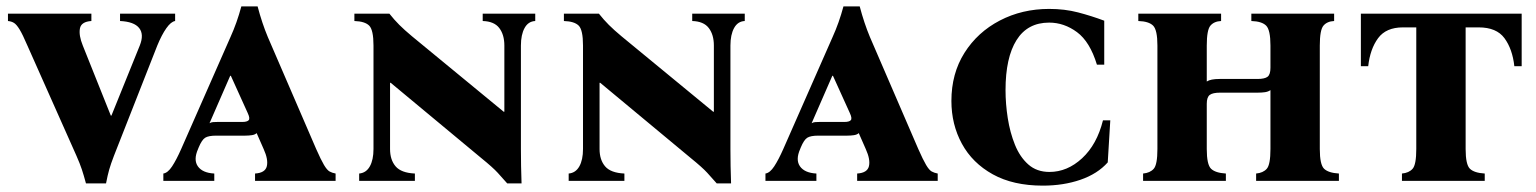

<svg xmlns="http://www.w3.org/2000/svg" viewBox="-20 -568 4825 603"><path d="M250 8Q243 -18 237 -36Q231 -54 220 -79L66 -425Q51 -460 41.5 -475.5Q32 -491 24 -496Q16 -501 5 -502V-525H267V-502Q235 -500 231 -478.5Q227 -457 240 -425L328 -205H330L419 -425Q433 -460 417 -480Q401 -500 357 -502V-525H530V-502Q517 -500 502.5 -479.5Q488 -459 474 -425L338 -79Q328 -53 323 -35.5Q318 -18 313 8Z M973 -100Q988 -66 997.5 -50Q1007 -34 1015 -29.5Q1023 -25 1034 -23V0H781V-23Q813 -25 818 -46Q823 -67 808 -100L786 -150Q781 -145 771 -143.5Q761 -142 750 -142H659Q635 -142 624.5 -135.5Q614 -129 604 -105L602 -100Q587 -66 601.5 -45.5Q616 -25 653 -23V0H493V-23Q507 -25 520.5 -45.5Q534 -66 549 -100L704 -452Q714 -474 722.5 -498Q731 -522 738 -548H789Q803 -495 821 -452ZM741 -185Q756 -185 761 -190.5Q766 -196 758 -213L705 -330H703L638 -181Q643 -184 649 -184.5Q655 -185 663 -185Z M1573 8Q1558 -9 1543 -25.5Q1528 -42 1491 -72L1207 -308H1205V-100Q1205 -66 1222.5 -45.5Q1240 -25 1283 -23V0H1108V-23Q1130 -25 1141.5 -45.5Q1153 -66 1153 -100V-425Q1153 -474 1139.5 -487.5Q1126 -501 1093 -502V-525H1203Q1218 -506 1234 -490Q1250 -474 1274 -454L1562 -217H1564V-425Q1564 -459 1548 -480Q1532 -501 1496 -502V-525H1661V-502Q1639 -501 1627.5 -480Q1616 -459 1616 -425V-100Q1616 -72 1616.5 -46.5Q1617 -21 1618 8Z M2231 8Q2216 -9 2201 -25.5Q2186 -42 2149 -72L1865 -308H1863V-100Q1863 -66 1880.5 -45.5Q1898 -25 1941 -23V0H1766V-23Q1788 -25 1799.5 -45.5Q1811 -66 1811 -100V-425Q1811 -474 1797.5 -487.5Q1784 -501 1751 -502V-525H1861Q1876 -506 1892 -490Q1908 -474 1932 -454L2220 -217H2222V-425Q2222 -459 2206 -480Q2190 -501 2154 -502V-525H2319V-502Q2297 -501 2285.5 -480Q2274 -459 2274 -425V-100Q2274 -72 2274.5 -46.5Q2275 -21 2276 8Z M2864 -100Q2879 -66 2888.5 -50Q2898 -34 2906 -29.5Q2914 -25 2925 -23V0H2672V-23Q2704 -25 2709 -46Q2714 -67 2699 -100L2677 -150Q2672 -145 2662 -143.5Q2652 -142 2641 -142H2550Q2526 -142 2515.5 -135.5Q2505 -129 2495 -105L2493 -100Q2478 -66 2492.5 -45.5Q2507 -25 2544 -23V0H2384V-23Q2398 -25 2411.5 -45.5Q2425 -66 2440 -100L2595 -452Q2605 -474 2613.5 -498Q2622 -522 2629 -548H2680Q2694 -495 2712 -452ZM2632 -185Q2647 -185 2652 -190.5Q2657 -196 2649 -213L2596 -330H2594L2529 -181Q2534 -184 2540 -184.5Q2546 -185 2554 -185Z M3255 15Q3162 15 3098 -20.5Q3034 -56 3001 -116.5Q2968 -177 2968 -251Q2968 -337 3009 -402Q3050 -467 3120 -503.5Q3190 -540 3275 -540Q3324 -540 3366 -529Q3408 -518 3448 -503V-365H3425Q3403 -437 3362.5 -467Q3322 -497 3275 -497Q3207 -497 3172.5 -442Q3138 -387 3138 -285Q3138 -242 3145 -197Q3152 -152 3167.5 -113.5Q3183 -75 3209.5 -51.5Q3236 -28 3276 -28Q3332 -28 3378.5 -71Q3425 -114 3444 -190H3467L3459 -58Q3427 -22 3373.5 -3.5Q3320 15 3255 15Z M4125 -100Q4125 -51 4138.5 -38Q4152 -25 4185 -23V0H3925V-23Q3947 -25 3958.5 -38Q3970 -51 3970 -100V-285Q3963 -280 3953 -278.5Q3943 -277 3930 -277H3812Q3789 -277 3779.5 -270Q3770 -263 3770 -242V-100Q3770 -51 3783.5 -38Q3797 -25 3830 -23V0H3570V-23Q3592 -25 3603.5 -38Q3615 -51 3615 -100V-425Q3615 -474 3601.5 -487.5Q3588 -501 3555 -502V-525H3815V-502Q3793 -501 3781.5 -487.5Q3770 -474 3770 -425V-312Q3782 -320 3810 -320H3929Q3952 -320 3961 -327Q3970 -334 3970 -355V-425Q3970 -474 3956.5 -487.5Q3943 -501 3910 -502V-525H4170V-502Q4148 -501 4136.5 -487.5Q4125 -474 4125 -425Z M4254 -525H4759V-360H4736Q4730 -414 4705 -448Q4680 -482 4624 -482H4583V-100Q4583 -51 4596.5 -38Q4610 -25 4643 -23V0H4383V-23Q4405 -25 4416.5 -38Q4428 -51 4428 -100V-482H4386Q4333 -482 4308 -448Q4283 -414 4277 -360H4254Z"/></svg>

Font: Bona Nova SC
Style: Bold
Weight: 700
Designer: Mateusz Machalski
Foundry: Capitalics
Version: Version 4.001; ttfautohint (v1.8.4.7-5d5b)